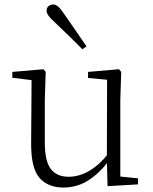

<svg xmlns="http://www.w3.org/2000/svg" viewBox="-20 -823 683 857"><path d="M263 14Q193 14 155.5 -30Q118 -74 119 -185L121 -478L140 -463L35 -476V-502L174 -514L184 -502L180 -377V-188Q180 -103 207 -68.5Q234 -34 286 -34Q334 -34 379.5 -61Q425 -88 463 -137L482 -103H464Q425 -51 375 -18.5Q325 14 263 14ZM460 8 457 -116V-117L458 -467L373 -475V-502L511 -514L521 -502L517 -377V-35L596 -27V0ZM366 -616 348 -603Q316 -635 284.5 -666Q253 -697 225 -723Q205 -741 196.5 -753Q188 -765 188 -775Q188 -789 197 -796Q206 -803 217 -803Q228 -803 238.5 -794.5Q249 -786 264 -764Q288 -730 314 -692Q340 -654 366 -616Z"/></svg>

Font: Early Summer Mincho VF
Style: Regular
Weight: 250
Designer: GuiWonder
Version: Version 1.002